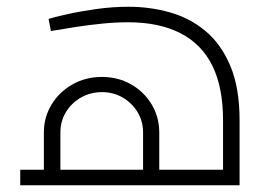

<svg xmlns="http://www.w3.org/2000/svg" viewBox="-20 -549 809 569"><path d="M40 0V-46H667L641 -23V-192Q641 -290 609.5 -354Q578 -418 515 -450.5Q452 -483 359 -483Q323 -483 283 -479Q243 -475 204 -469Q165 -463 131 -457L124 -493Q140 -498 177.5 -506.5Q215 -515 264 -522Q313 -529 361 -529Q424 -529 483 -512.5Q542 -496 588.5 -457.5Q635 -419 662.5 -354Q690 -289 690 -192V0ZM110 -46V-156Q110 -202 133 -239.5Q156 -277 195 -299Q234 -321 282 -321Q330 -321 368.5 -299Q407 -277 429.5 -239.5Q452 -202 452 -156V-46H404V-156Q404 -190 387.5 -217Q371 -244 343.5 -260Q316 -276 282 -276Q248 -276 220 -260Q192 -244 175.5 -217Q159 -190 159 -156V-46Z"/></svg>

Font: Cairo Play Light
Style: Regular
Weight: 300
Version: Version 3.119